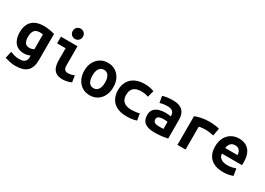

<svg xmlns="http://www.w3.org/2000/svg" viewBox="-6 -1719 3931 2849"><g transform="rotate(30 1960.0 -294.0)"><path d="M228 188Q180 188 134 178Q88 168 47 155L73 38Q105 50 141.5 61Q178 72 231 72Q279 72 305.5 57.5Q332 43 342 18.5Q352 -6 352 -36V-57Q324 -47 299 -41Q274 -35 246 -35Q178 -35 131.5 -64.5Q85 -94 61 -149Q37 -204 37 -280Q37 -367 69.5 -424.5Q102 -482 162 -510Q222 -538 304 -538Q348 -538 393.5 -531Q439 -524 491 -510V-64Q491 65 428.5 126.5Q366 188 228 188ZM274 -147Q297 -147 317 -153Q337 -159 352 -167V-420Q336 -423 324 -424.5Q312 -426 298 -426Q258 -426 231 -410Q204 -394 190.5 -362Q177 -330 177 -280Q177 -237 187.5 -207.5Q198 -178 219.5 -162.5Q241 -147 274 -147Z M934 12Q863 12 821.5 -15.5Q780 -43 763 -94.5Q746 -146 746 -218V-412H600V-526H884V-200Q884 -169 891.5 -148.5Q899 -128 915.5 -118Q932 -108 959 -108Q977 -108 1004 -112.5Q1031 -117 1065 -133L1083 -22Q1055 -9 1029 -1.5Q1003 6 979 9Q955 12 934 12ZM796 -600Q761 -600 735 -624Q709 -648 709 -688Q709 -729 735 -752.5Q761 -776 796 -776Q831 -776 857 -752.5Q883 -729 883 -688Q883 -648 857 -624Q831 -600 796 -600Z M1401 15Q1327 15 1271 -20.5Q1215 -56 1183.5 -119Q1152 -182 1152 -264Q1152 -347 1184.5 -409Q1217 -471 1273 -505.5Q1329 -540 1401 -540Q1475 -540 1530.5 -505.5Q1586 -471 1617.5 -409Q1649 -347 1649 -264Q1649 -182 1618 -119Q1587 -56 1531.5 -20.5Q1476 15 1401 15ZM1399 -105Q1435 -105 1459.5 -125Q1484 -145 1496 -180.5Q1508 -216 1508 -263Q1508 -310 1496.5 -345.5Q1485 -381 1461.5 -400.5Q1438 -420 1401 -420Q1366 -420 1341.5 -400.5Q1317 -381 1304.5 -345.5Q1292 -310 1292 -263Q1292 -216 1303.5 -180.5Q1315 -145 1338.5 -125Q1362 -105 1399 -105Z M2034 12Q1926 12 1859 -24.5Q1792 -61 1760.5 -123.5Q1729 -186 1729 -263Q1729 -320 1747 -370.5Q1765 -421 1802 -459Q1839 -497 1896 -518.5Q1953 -540 2031 -540Q2078 -540 2116 -533.5Q2154 -527 2193 -511L2163 -400Q2141 -408 2113.5 -414Q2086 -420 2043 -420Q1978 -420 1939.5 -399.5Q1901 -379 1885 -344Q1869 -309 1869 -263Q1869 -215 1887 -180.5Q1905 -146 1945 -127Q1985 -108 2050 -108Q2082 -108 2118 -112.5Q2154 -117 2182 -127L2202 -13Q2183 -6 2158 -0.5Q2133 5 2102 8.5Q2071 12 2034 12Z M2511 12Q2461 12 2420 3Q2379 -6 2349.5 -26Q2320 -46 2304.5 -79.5Q2289 -113 2289 -161Q2289 -223 2320 -258.5Q2351 -294 2401 -309.5Q2451 -325 2507 -325Q2535 -325 2559 -322.5Q2583 -320 2602 -316V-333Q2602 -359 2591 -379.5Q2580 -400 2556 -412Q2532 -424 2492 -424Q2453 -424 2417 -418.5Q2381 -413 2358 -405L2339 -516Q2364 -525 2411.5 -532.5Q2459 -540 2509 -540Q2595 -540 2644 -514Q2693 -488 2713.5 -440Q2734 -392 2734 -326V-12Q2704 -5 2644.5 3.5Q2585 12 2511 12ZM2521 -99Q2543 -99 2564.5 -100Q2586 -101 2602 -102V-223Q2589 -225 2570 -226.5Q2551 -228 2535 -228Q2506 -228 2481 -223Q2456 -218 2440.5 -204.5Q2425 -191 2425 -165Q2425 -130 2451.5 -114.5Q2478 -99 2521 -99Z M2900 0V-492Q2954 -512 3012 -524Q3070 -536 3147 -536Q3163 -536 3193 -534Q3223 -532 3256 -527.5Q3289 -523 3314 -514L3289 -386Q3272 -391 3246 -395Q3220 -399 3195 -401.5Q3170 -404 3153 -404Q3124 -404 3096 -401.5Q3068 -399 3039 -391V0Z M3684 12Q3595 12 3530 -18.5Q3465 -49 3430 -109.5Q3395 -170 3395 -259Q3395 -329 3415.5 -381.5Q3436 -434 3471.5 -469.5Q3507 -505 3551.5 -522.5Q3596 -540 3643 -540Q3721 -540 3774 -509Q3827 -478 3854 -418Q3881 -358 3881 -270Q3881 -257 3880.5 -242.5Q3880 -228 3879 -218H3537Q3537 -167 3579.5 -137.5Q3622 -108 3689 -108Q3730 -108 3768.5 -116.5Q3807 -125 3832 -134L3851 -17Q3816 -4 3775 4Q3734 12 3684 12ZM3537 -314H3748Q3748 -342 3738 -367Q3728 -392 3705.5 -408Q3683 -424 3646 -424Q3610 -424 3587 -408.5Q3564 -393 3552 -368Q3540 -343 3537 -314Z"/></g></svg>

Font: Ubuntu Sans Mono
Style: Regular
Weight: 400
Monospace: yes
Designer: Dalton Maag Ltd
Foundry: Dalton Maag Ltd
Version: Version 1.006